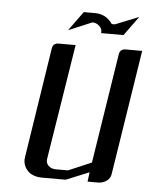

<svg xmlns="http://www.w3.org/2000/svg" viewBox="-45 -585 492 623"><g transform="rotate(5 201.5 -273.5)"><path d="M53.2 -52.7Q53.2 -55.2 54.2 -62L109.9 -420.9Q112.8 -438 130.9 -438H186L126 -62Q124 -48.8 132.8 -40Q142.1 -30.8 157.2 -30.8H196.8L272 -63L328.1 -420.9Q331.1 -438 349.1 -438H402.8L338.9 -30.8Q336.4 -16.6 325.2 -8.8Q312 0 297.9 0H263.2L267.1 -30.8L191.9 0H116.2Q83.5 0 66.9 -18.1Q53.2 -33.2 53.2 -52.7ZM157.2 -483.9 203.1 -546.9H238.8Q268.6 -546.9 287.1 -527.8Q293.5 -521.5 296.9 -516.1H307.1L383.8 -546.9L337.9 -483.9H265.1Q267.1 -496.6 257.3 -506.3Q247.6 -516.1 233.9 -516.1Z"/></g></svg>

Font: Hhenum
Style: Italic
Weight: 400
Designer: T. Christopher White
Version: Version 1.0